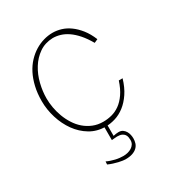

<svg xmlns="http://www.w3.org/2000/svg" viewBox="-165 -606 835 902"><g transform="rotate(-30 252.5 -154.5)"><path d="M411.1 -147.9Q398.4 -108.9 380.6 -83.3Q362.8 -57.6 341.8 -42.7Q320.8 -27.8 297.9 -22Q274.9 -16.1 252 -16.1Q221.7 -16.1 196.8 -26.4Q171.9 -36.6 152.1 -53.7Q132.3 -70.8 117.7 -93.8Q103 -116.7 93.5 -142.1Q84 -167.5 79.3 -193.8Q74.7 -220.2 74.7 -244.1Q74.7 -282.7 84.7 -323.2Q94.7 -363.8 115.5 -397.2Q136.2 -430.7 167.5 -452.4Q198.7 -474.1 241.2 -475.6Q261.2 -475.6 281.7 -469.5Q302.2 -463.4 322.5 -449.5Q342.8 -435.5 362.5 -413.1Q382.3 -390.6 401.4 -357.4L420.9 -366.2Q406.2 -401.9 386.5 -426.8Q366.7 -451.7 344.7 -467.5Q322.8 -483.4 299.3 -490.5Q275.9 -497.6 252.9 -497.6Q228.5 -497.6 203.9 -490.5Q179.2 -483.4 156.5 -469.5Q133.8 -455.6 114 -434.6Q94.2 -413.6 79.8 -385.5Q65.4 -357.4 57.1 -322Q48.8 -286.6 48.8 -244.1Q48.8 -198.2 63 -152.8Q77.1 -107.4 103 -71.3Q128.9 -35.2 166 -12.9Q203.1 9.3 249 9.3Q275.4 9.3 302.5 1Q329.6 -7.3 354 -26.1Q378.4 -44.9 398.7 -75Q418.9 -105 431.6 -147.9ZM242.7 78.6Q246.6 78.6 255.1 77.4Q263.7 76.2 272.5 76.2Q288.1 76.2 297.4 80.6Q306.6 85 311.3 91.6Q315.9 98.1 317.4 106.2Q318.8 114.3 318.8 121.6Q318.8 134.3 313 143.6Q307.1 152.8 297.6 158.7Q288.1 164.6 276.4 167.5Q264.6 170.4 252.9 170.4Q243.2 170.4 232.2 169.2Q221.2 168 210 165.3Q198.7 162.6 187.7 158.9Q176.8 155.3 167 150.4L166 166.5Q178.7 172.4 191.9 176.5Q205.1 180.7 217.3 183.6Q229.5 186.5 239 187.7Q248.5 189 252.9 189Q276.4 189 292 183.6Q307.6 178.2 317.1 168.9Q326.7 159.7 330.6 147.5Q334.5 135.3 334.5 121.6Q334.5 112.8 332.3 102.3Q330.1 91.8 324.7 82.8Q319.3 73.7 310.5 67.6Q301.8 61.5 288.1 61.5Q282.2 61.5 274.4 62.5Q266.6 63.5 259.8 65.4V8.3H242.7Z"/></g></svg>

Font: SaysetthaMai Thin
Style: Regular
Weight: 100
Designer: John M. Durdin
Foundry: Lao Script for Windows
Version: Version 1.101